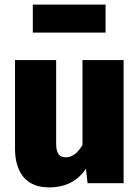

<svg xmlns="http://www.w3.org/2000/svg" viewBox="-20 -793 606 831"><path d="M437 -652H122V-773H437ZM515 -533V0H359L352 -63Q298 18 193 18Q119 18 82 -26.5Q45 -71 45 -150V-533H223V-173Q223 -139 233.5 -125.5Q244 -112 265 -112Q305 -112 337 -165V-533Z"/></svg>

Font: FiraGO ExtraBold
Style: Regular
Weight: 800
Designer: bBox Type
Foundry: bBox Type GmbH
Version: Version 1.001;PS 001.001;hotconv 1.0.88;makeotf.lib2.5.64775